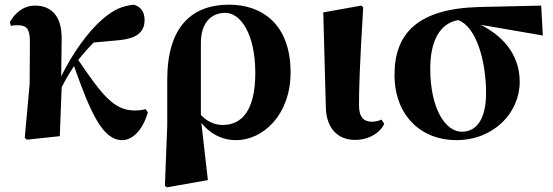

<svg xmlns="http://www.w3.org/2000/svg" viewBox="-20 -583 2367 822"><path d="M503 17C545 17 590 -22 613 -102L603 -116C594 -113 579 -110 557 -110C467 -110 417 -177 315 -326C337 -354 359 -379 381 -401L491 -411C560 -418 599 -442 599 -497C599 -538 578 -556 552 -563C504 -557 469 -544 419 -501C356 -447 289 -352 242 -256L244 -416C245 -519 196 -559 130 -559C79 -559 43 -526 22 -488L27 -472C36 -475 45 -475 54 -475C94 -475 108 -461 108 -403L107 -225L86 7L95 15L236 0L244 -209C262 -245 277 -270 297 -300C367 -102 419 17 503 17Z M686 213 695 219 870 188 842 -57C877 -13 927 17 991 17C1105 17 1224 -90 1224 -273C1224 -482 1099 -563 961 -563C799 -563 696 -466 696 -242V-45ZM840 -91V-402C841 -480 879 -528 945 -528C1008 -528 1073 -441 1073 -271C1073 -107 1013 -48 934 -48C895 -48 863 -66 840 -91Z M1500 16C1564 16 1611 -19 1625 -53L1613 -71C1602 -66 1589 -62 1571 -62C1541 -62 1517 -78 1517 -131C1517 -198 1519 -290 1535 -552L1527 -559L1364 -530L1375 -123C1377 -33 1427 16 1500 16Z M1933 17C2095 17 2205 -101 2205 -233C2205 -355 2125 -434 2037 -477L2304 -431L2297 -559L2031 -553C1771 -546 1669 -442 1669 -263C1669 -86 1785 17 1933 17ZM1941 -497C2021 -469 2061 -317 2061 -185C2061 -82 2026 -19 1957 -19C1889 -19 1822 -114 1822 -290C1822 -401 1859 -482 1941 -497Z"/></svg>

Font: Noto Serif CJK SC Black
Style: Regular
Weight: 900
Designer: Ryoko NISHIZUKA 西塚涼子 (kana & ideographs); Frank Grießhammer (Latin, Greek & Cyrillic); Wenlong ZHANG 张文龙 (bopomofo); San
Foundry: Adobe
Version: Version 2.001;hotconv 1.1.0;makeotfexe 2.6.0